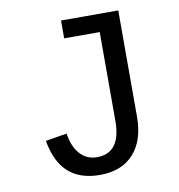

<svg xmlns="http://www.w3.org/2000/svg" viewBox="-77 -729 753 808"><g transform="rotate(-10 300.0 -325.0)"><path d="M481.4 -205.1Q481.4 -103 430.2 -46.6Q378.9 9.8 286.1 9.8Q202.6 9.8 152.8 -33.7Q103 -77.1 85.9 -170.9L177.2 -186Q186 -128.4 214.6 -97.2Q243.2 -65.9 286.6 -65.9Q388.7 -65.9 388.7 -203.1V-582.5H236.8V-658.7H481.4Z"/></g></svg>

Font: Cousine
Style: Regular
Weight: 400
Monospace: yes
Designer: Steve Matteson
Foundry: Ascender Corporation
Version: Version 1.20